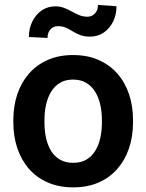

<svg xmlns="http://www.w3.org/2000/svg" viewBox="-20 -766 606 795"><path d="M35.2 -258.8V-269Q35.2 -327.1 51.8 -376.2Q68.4 -425.3 100.1 -461.4Q131.8 -497.6 177.7 -517.8Q223.6 -538.1 282.2 -538.1Q341.8 -538.1 387.9 -517.8Q434.1 -497.6 465.8 -461.4Q497.6 -425.3 514.2 -376.2Q530.8 -327.1 530.8 -269V-258.8Q530.8 -201.2 514.2 -152.1Q497.6 -103 465.8 -66.7Q434.1 -30.3 388.2 -10.3Q342.3 9.8 283.2 9.8Q224.6 9.8 178.2 -10.3Q131.8 -30.3 100.1 -66.7Q68.4 -103 51.8 -152.1Q35.2 -201.2 35.2 -258.8ZM164.1 -269V-258.8Q164.1 -224.1 170.9 -193.8Q177.7 -163.6 191.9 -140.6Q206.1 -117.7 228.8 -104.7Q251.5 -91.8 283.2 -91.8Q314.5 -91.8 336.9 -104.7Q359.4 -117.7 373.8 -140.6Q388.2 -163.6 395 -193.8Q401.9 -224.1 401.9 -258.8V-269Q401.9 -303.2 395 -333.3Q388.2 -363.3 373.8 -386.5Q359.4 -409.7 336.7 -423.1Q314 -436.5 282.2 -436.5Q251 -436.5 228.5 -423.1Q206.1 -409.7 191.9 -386.5Q177.7 -363.3 170.9 -333.3Q164.1 -303.2 164.1 -269ZM385.7 -745.6 462.4 -740.2Q462.4 -704.6 448 -676Q433.6 -647.5 409.2 -630.9Q384.8 -614.3 353 -614.3Q329.6 -614.3 312.7 -620.6Q295.9 -627 282 -635.7Q268.1 -644.5 253.4 -651.1Q238.8 -657.7 219.2 -657.7Q201.7 -657.7 189.2 -644.5Q176.8 -631.3 176.8 -608.9L99.6 -612.8Q99.6 -647.9 113.8 -676.8Q127.9 -705.6 152.6 -722.7Q177.2 -739.7 209 -739.7Q229 -739.7 245.4 -733.4Q261.7 -727.1 276.9 -718.5Q292 -710 307.9 -703.4Q323.7 -696.8 342.3 -696.8Q360.4 -696.8 373 -710Q385.7 -723.1 385.7 -745.6Z"/></svg>

Font: Roboto SemiBold
Style: Regular
Weight: 600
Designer: Christian Robertson
Foundry: Google
Version: Version 3.009; 2024